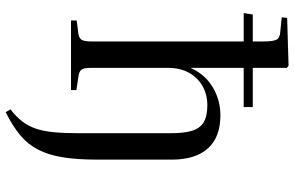

<svg xmlns="http://www.w3.org/2000/svg" viewBox="-200 -606 1036 676"><g transform="rotate(90 318.0 -268.0)"><path d="M375 230 365 213Q391 193 407.5 171.5Q424 150 433 123.5Q442 97 445.5 60.5Q449 24 449 -26V-351Q449 -398 440.5 -426Q432 -454 410.5 -467Q389 -480 351 -480Q313 -480 283 -463Q253 -446 236 -415Q219 -384 219 -342V-70Q219 -48 224 -39Q229 -30 244 -27L297 -19V0H52V-20L99 -26Q116 -29 121 -39Q126 -49 126 -74V-608H26L31 -640H126V-676Q126 -712 119.5 -724Q113 -736 90 -737L41 -742L43 -761L211 -766L219 -760V-640H357V-608H219V-423H220Q243 -473 288 -499.5Q333 -526 386 -526Q463 -526 502.5 -482Q542 -438 542 -355V-92Q542 -22 534 28Q526 78 507.5 114.5Q489 151 457 178Q425 205 375 230Z"/></g></svg>

Font: Literata 60pt
Style: Regular
Weight: 400
Designer: Latin by Veronika Burian and Jose Scaglione. Greek by Irene Vlachou. Cyrillic by Vera Evstafieva.
Foundry: TypeTogether
Version: Version 3.002